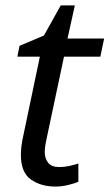

<svg xmlns="http://www.w3.org/2000/svg" viewBox="-20 -678 404 708"><path d="M185 10Q131 10 94 -16Q57 -42 57 -107Q57 -139 66 -178L127 -469H44L52 -509L142 -547L204 -658H256L229 -536H364L350 -469H216L154 -177Q151 -164 148 -147.5Q145 -131 145 -117Q145 -94 157.5 -78Q170 -62 198 -62Q216 -62 233 -65.5Q250 -69 269 -75V-8Q257 -2 232 4Q207 10 185 10Z"/></svg>

Font: Noto IKEA Latin
Style: Italic
Weight: 400
Italic angle: -12°
Designer: Monotype Design Team
Foundry: Monotype Imaging Inc.
Version: Version 1.0